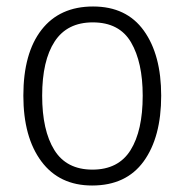

<svg xmlns="http://www.w3.org/2000/svg" viewBox="-20 -562 569 592"><path d="M477 -267Q477 -139 423 -64.5Q369 10 264 10Q163 10 107.5 -64.5Q52 -139 52 -267Q52 -398 108 -470Q164 -542 267 -542Q370 -542 423.5 -467.5Q477 -393 477 -267ZM110 -267Q110 -160 147.5 -99.5Q185 -39 265 -39Q345 -39 382.5 -99Q420 -159 420 -267Q420 -370 384 -431.5Q348 -493 266 -493Q187 -493 148.5 -434Q110 -375 110 -267Z"/></svg>

Font: Noto Sans Sinhala UI SemiCondensed Light
Style: Regular
Weight: 300
Width: 4
Designer: Jelle Bosma - Monotype Design Team
Foundry: Monotype Imaging Inc.
Version: Version 2.006; ttfautohint (v1.8.4.7-5d5b)